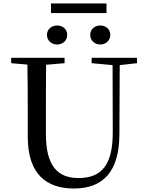

<svg xmlns="http://www.w3.org/2000/svg" viewBox="-20 -1063 843 1100"><path d="M307 -808C338 -808 365 -829 365 -863C365 -897 338 -917 307 -917C277 -917 249 -897 249 -863C249 -829 277 -808 307 -808ZM555 -808C584 -808 612 -829 612 -863C612 -897 584 -917 555 -917C524 -917 497 -897 497 -863C497 -829 524 -808 555 -808ZM272 -988H590V-1043H272ZM505 -701 625 -690 626 -308C627 -118 562 -43 430 -43C312 -43 243 -110 243 -295V-394C243 -494 243 -594 244 -692L350 -701V-732H44V-701L137 -693C139 -594 139 -493 139 -394V-280C139 -65 246 17 404 17C572 17 663 -82 664 -291L666 -690L765 -701V-732H505Z"/></svg>

Font: Noto Serif JP Medium
Style: Regular
Weight: 500
Designer: Ryoko NISHIZUKA 西塚涼子 (kana & ideographs); Frank Grießhammer (Latin, Greek & Cyrillic); Wenlong ZHANG 张文龙 (bopomofo); San
Foundry: Adobe
Version: Version 2.001;hotconv 1.1.0;makeotfexe 2.6.0